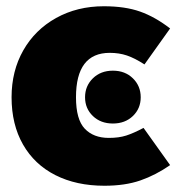

<svg xmlns="http://www.w3.org/2000/svg" viewBox="-20 -574 564 614"><path d="M524 -483 442 -368Q411 -388 386 -396.5Q361 -405 331 -405Q223 -405 223 -263Q223 -192 251 -162.5Q279 -133 328 -133Q360 -133 383.5 -140.5Q407 -148 439 -165L524 -46Q478 -14 429 3Q380 20 314 20Q224 20 157 -14Q90 -48 53.5 -112Q17 -176 17 -263Q17 -347 54.5 -413Q92 -479 159.5 -516.5Q227 -554 312 -554Q380 -554 428 -537Q476 -520 524 -483ZM430 -263Q430 -227 405 -203Q380 -179 341 -179Q302 -179 277 -203Q252 -227 252 -263Q252 -299 277 -323.5Q302 -348 341 -348Q380 -348 405 -323.5Q430 -299 430 -263Z"/></svg>

Font: FiraGO Heavy
Style: Regular
Weight: 900
Designer: bBox Type
Foundry: bBox Type GmbH
Version: Version 1.001